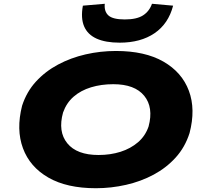

<svg xmlns="http://www.w3.org/2000/svg" viewBox="-20 -986 1090 1017"><path d="M488 11Q334 11 236 -45.5Q138 -102 101.5 -201Q65 -300 97 -426Q121 -500 170.5 -554Q220 -608 287.5 -644Q355 -680 433.5 -698Q512 -716 594 -716Q748 -716 846 -659.5Q944 -603 980.5 -505Q1017 -407 984 -281Q960 -206 910.5 -151.5Q861 -97 794 -61Q727 -25 648 -7Q569 11 488 11ZM502 -165Q565 -165 618.5 -182Q672 -199 711 -232.5Q750 -266 767 -316Q794 -417 744 -478.5Q694 -540 580 -540Q516 -540 462 -523.5Q408 -507 370 -474Q332 -441 314 -390Q286 -289 336.5 -227Q387 -165 502 -165ZM614 -760Q539 -760 491.5 -781.5Q444 -803 425.5 -846.5Q407 -890 419 -956L535 -966Q531 -925 554.5 -904Q578 -883 641 -883Q704 -883 737.5 -904.5Q771 -926 785 -966L897 -956Q872 -860 798.5 -810Q725 -760 614 -760Z"/></svg>

Font: Nunito Sans 7pt Expanded Black
Style: Italic
Weight: 900
Width: 7
Italic angle: -9°
Designer: Vernon Adams
Foundry: Vernon Adams
Version: Version 3.101;gftools[0.9.27]